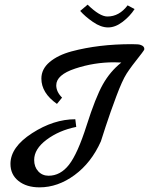

<svg xmlns="http://www.w3.org/2000/svg" viewBox="-20 -809 641 826"><path d="M584 -616Q601 -611 601 -598Q601 -594 590 -580Q543 -521 524.5 -492Q506 -463 480.5 -395Q455 -327 434.5 -264.5Q414 -202 414 -201Q373 -109 301 -56Q229 -3 150 -3Q94 -3 59.5 -30.5Q25 -58 25 -104Q25 -176 118 -236Q211 -296 304 -296L308 -263Q234 -248 180.5 -208Q127 -168 127 -121Q127 -91 144.5 -72Q162 -53 189 -53Q240 -53 277 -100.5Q314 -148 352.5 -269Q391 -390 422.5 -446Q454 -502 502 -540Q488 -541 471 -541Q385 -541 303.5 -514Q222 -487 222 -442Q222 -414 247 -389L225 -362Q158 -409 158 -471Q158 -512 193.5 -542Q229 -572 288 -588Q404 -619 547 -619Q578 -619 584 -616ZM529 -786 559 -770Q539 -739 507.5 -715Q476 -691 445 -691Q414 -691 380 -714.5Q346 -738 325 -762L357 -789Q409 -738 442 -738Q493 -738 529 -786Z"/></svg>

Font: Marck Script
Style: Regular
Weight: 400
Designer: Denis Masharov, Marck Fogel
Foundry: Denis Masharov
Version: Version 1.002